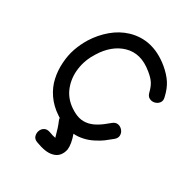

<svg xmlns="http://www.w3.org/2000/svg" viewBox="-257 -850 1194 1194"><g transform="rotate(45 340.0 -253.0)"><path d="M286 209Q364 217 403 196Q431 182 442 157.5Q453 133 450 105Q444 66 407 12Q440 6 472 -11Q502 -26 530.5 -52Q559 -78 573 -96L610 -146Q624 -166 619 -185Q614 -204 597.5 -215.5Q581 -227 561.5 -225.5Q542 -224 528 -204Q497 -159 476 -138Q454 -114 426 -99Q395 -83 363 -83Q331 -83 291 -97Q226 -120 188 -173Q150 -226 141.5 -294.5Q133 -363 155 -432Q188 -542 267 -590Q351 -641 460 -591Q499 -574 520 -555Q541 -536 559 -503Q571 -481 590 -477Q609 -473 626.5 -482.5Q644 -492 651.5 -510Q659 -528 647 -549Q621 -599 587.5 -629Q554 -659 502 -683Q344 -754 214 -675Q159 -641 119.5 -584.5Q80 -528 59 -460Q44 -409 40.5 -358.5Q37 -308 48 -253Q59 -197 84 -149Q109 -100 154 -61.5Q199 -23 259 -3L277 3Q280 13 287 21Q310 49 345 110Q327 112 296 109Q271 107 257 120.5Q243 134 241.5 154Q240 174 250.5 190.5Q261 207 286 209Z"/></g></svg>

Font: Balsamiq Sans
Style: Regular
Weight: 400
Designer: Michael Angeles
Foundry: Balsamiq SRL
Version: Version 1.020; ttfautohint (v1.8.4.7-5d5b);gftools[0.9.26]